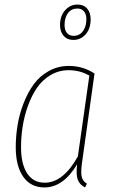

<svg xmlns="http://www.w3.org/2000/svg" viewBox="-20 -821 500 851"><path d="M323.2 -800.8Q351.1 -800.8 366.5 -782.7Q381.8 -764.6 381.8 -735.8Q381.8 -694.3 359.9 -669.2Q337.9 -644 305.2 -644Q277.8 -644 262 -662.1Q246.1 -680.2 246.1 -710Q246.1 -750.5 268.6 -775.6Q291 -800.8 323.2 -800.8ZM323.2 -783.2Q296.4 -783.2 281.2 -762.9Q266.1 -742.7 266.1 -710Q266.1 -687.5 276.9 -674.8Q287.6 -662.1 306.2 -662.1Q332 -662.1 347.4 -682.6Q362.8 -703.1 362.8 -735.8Q362.8 -757.8 352.3 -770.5Q341.8 -783.2 323.2 -783.2ZM285.2 -528.8Q347.2 -528.8 398.9 -495.1L345.2 -111.8Q337.9 -66.4 341.1 -43Q344.2 -19.5 365.2 -6.8L356.9 9.8Q332 -2.9 324.2 -25.9Q316.4 -48.8 321.8 -92.8Q260.3 9.8 176.8 9.8Q116.2 9.8 83 -37.6Q49.8 -85 49.8 -168Q49.8 -217.3 57.9 -266.4Q65.9 -315.4 84.5 -363.3Q103 -411.1 129.6 -447.5Q156.2 -483.9 196.5 -506.3Q236.8 -528.8 285.2 -528.8ZM284.2 -509.8Q240.7 -509.8 204.6 -488.5Q168.5 -467.3 144.5 -432.6Q120.6 -397.9 104.2 -352.8Q87.9 -307.6 80.6 -261.2Q73.2 -214.8 73.2 -168.9Q73.2 -94.2 100.3 -52.7Q127.4 -11.2 178.2 -11.2Q260.3 -11.2 325.2 -127.9L376 -485.8Q335.4 -509.8 284.2 -509.8Z"/></svg>

Font: Fira Sans Compressed Thin
Style: Italic
Weight: 100
Width: 3
Italic angle: -8°
Designer: Carrois Corporate & Edenspiekermann AG
Foundry: Carrois Corporate GbR & Edenspiekermann AG
Version: Version 4.203;PS 004.203;hotconv 1.0.88;makeotf.lib2.5.64775